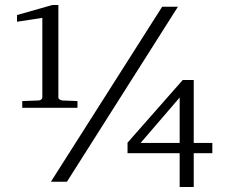

<svg xmlns="http://www.w3.org/2000/svg" viewBox="-20 -725 915 766"><path d="M696.8 -335.9 541 -154.8H696.8ZM68.8 -294.9V-321.8L134.8 -324.2Q141.1 -325.2 145 -328.4Q148.9 -331.5 148.9 -336.9V-653.8L47.9 -638.2V-665L189 -705.1H212.9V-336.9Q212.9 -331.5 217.5 -328.4Q222.2 -325.2 228 -324.2L289.1 -321.8V-294.9ZM247.1 0H183.1L627 -698.2H689.9ZM752.9 -113.8V21H696.8V-113.8H488.8V-155.8L709 -405.8H752.9V-154.8H827.1V-113.8Z"/></svg>

Font: BabelStone Ogham Lithic
Style: Regular
Weight: 400
Designer: Andrew West
Foundry: BabelStone
Version: Version 1.02 March 14, 2022